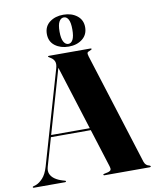

<svg xmlns="http://www.w3.org/2000/svg" viewBox="-106 -983 854 1056"><g transform="rotate(-10 321.0 -454.5)"><path d="M134 -269H382.5L384.5 -257.5H131.5ZM176.5 -4Q176.5 -2.5 175.2 -1.2Q174 0 171.5 0H-4Q-6.5 0 -7.8 -1.2Q-9 -2.5 -9 -4Q-9 -6 -7 -7Q-5 -8 -3.5 -8.5L11 -13Q29.5 -20 48.8 -40.8Q68 -61.5 80 -102L231.5 -625Q238.5 -649 232.5 -663.5Q226.5 -678 212 -686.5Q205 -692 201.8 -693.2Q198.5 -694.5 198.5 -696Q198.5 -698.5 199.8 -699.2Q201 -700 204 -700H436Q438.5 -700 440 -699.2Q441.5 -698.5 441.5 -696Q441.5 -694.5 438.5 -692.5Q435.5 -690.5 428 -687.5Q418.5 -685 416.2 -679.5Q414 -674 418.5 -659L615 -35.5Q619 -24.5 626 -18.2Q633 -12 643 -10Q646.5 -8.5 648.2 -7.2Q650 -6 650 -4Q650 -2.5 648.5 -1.2Q647 0 644 0H390.5Q388 0 386.5 -1.2Q385 -2.5 385 -4Q385 -6 386.8 -6.8Q388.5 -7.5 392 -8.5L412.5 -13Q426 -17 428.8 -23.8Q431.5 -30.5 427 -44L241.5 -633L255.5 -667.5L91.5 -100Q85 -77.5 92.2 -60.5Q99.5 -43.5 116.8 -31.5Q134 -19.5 157.5 -12.5L171 -8.5Q174 -8 175.2 -7Q176.5 -6 176.5 -4ZM320.5 -731Q275.5 -731 244.5 -754.2Q213.5 -777.5 213.5 -820Q213.5 -862.5 244.5 -885.8Q275.5 -909 320.5 -909Q366.5 -909 397 -885.2Q427.5 -861.5 427.5 -820.5Q427.5 -779 397 -755Q366.5 -731 320.5 -731ZM321 -894Q305 -894 294.8 -876.8Q284.5 -859.5 284.5 -820Q284.5 -782 294.8 -764Q305 -746 321 -746Q337 -746 346.5 -764.2Q356 -782.5 356 -820.5Q356 -859 346.5 -876.5Q337 -894 321 -894Z"/></g></svg>

Font: Fraunces 120pt
Style: Bold
Weight: 700
Version: Version 1.000;[b76b70a41]